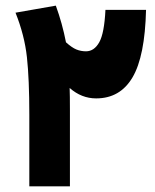

<svg xmlns="http://www.w3.org/2000/svg" viewBox="-20 -661 548 681"><path d="M498 -626Q494 -461 450 -386.5Q406 -312 321 -312Q269 -312 227 -349Q228 -324 228 -271V0H84V-254Q84 -380 75.5 -458Q67 -536 35 -616L178 -641Q201 -578 214 -511Q235 -492 251 -485.5Q267 -479 285 -479Q314 -479 332 -511Q350 -543 354 -626Z"/></svg>

Font: FiraGO Heavy
Style: Regular
Weight: 900
Designer: bBox Type
Foundry: bBox Type GmbH
Version: Version 1.001